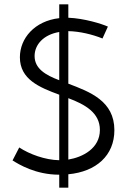

<svg xmlns="http://www.w3.org/2000/svg" viewBox="-20 -800 592 888"><path d="M479 -677C450 -690 370 -715 296 -718V-780H254V-716C140 -703 72 -623 72 -535C72 -433 162 -396 254 -362V-59C189 -60 116 -87 69 -118L38 -58C67 -40 144 8 254 8V68H296V6C425 -6 509 -81 509 -198C509 -333 396 -375 296 -413V-656C348 -655 407 -641 454 -622L479 -677ZM442 -199C442 -114 363 -73 296 -62V-346C373 -317 442 -279 442 -199ZM140 -541C140 -594 182 -640 254 -652V-429C190 -453 140 -483 140 -541Z"/></svg>

Font: Josefin Sans
Style: Regular
Weight: 400
Designer: Santiago Orozco
Foundry: Typemade
Version: 1.000